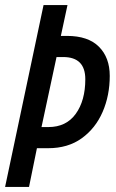

<svg xmlns="http://www.w3.org/2000/svg" viewBox="-21 -734 454 754"><path d="M-1 0 150 -714H244L218 -593H242Q325 -593 367.5 -550.5Q410 -508 410 -436Q410 -359 382 -294.5Q354 -230 300 -191Q246 -152 168 -152H124L93 0ZM169 -235Q239 -235 276.5 -287Q314 -339 314 -423Q314 -510 227 -510H201L142 -235Z"/></svg>

Font: Noto Sans ExtraCondensed Medium
Style: Italic
Weight: 500
Width: 2
Italic angle: -12°
Designer: Monotype Design Team
Foundry: Monotype Imaging Inc.
Version: Version 2.013; ttfautohint (v1.8.4.7-5d5b)